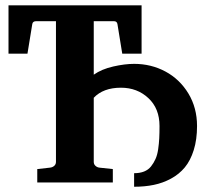

<svg xmlns="http://www.w3.org/2000/svg" viewBox="-20 -691 803 727"><path d="M726.1 -213.9Q726.1 -162.6 713.6 -122.8Q701.2 -83 679.7 -57.1Q658.2 -31.2 627.4 -14.6Q596.7 2 562.5 9Q528.3 16.1 487.8 16.1V-35.2Q509.3 -35.2 525.4 -41.5Q541.5 -47.9 551.8 -60.8Q562 -73.7 568.8 -88.9Q575.7 -104 578.9 -126Q582 -147.9 583 -167.5Q584 -187 584 -213.9Q584 -280.3 541.7 -319.6Q499.5 -358.9 438 -358.9Q371.1 -358.9 335 -320.8V-78.1Q335 -68.8 341.6 -63Q348.1 -57.1 356.9 -56.2L407.2 -50.8V0H121.1V-50.8L168.9 -56.2Q178.7 -57.1 185.3 -63Q191.9 -68.8 191.9 -78.1V-610.8H117.2Q103.5 -610.8 102.1 -599.1L84 -487.8H12.2V-670.9H516.1V-487.8H442.9L424.8 -599.1Q423.3 -610.8 411.1 -610.8H335V-408.2Q364.7 -429.2 408.7 -439.2Q452.6 -449.2 487.8 -449.2Q552.2 -449.2 606.4 -420.2Q660.6 -391.1 693.4 -336.9Q726.1 -282.7 726.1 -213.9Z"/></svg>

Font: Veleka
Style: Bold
Weight: 700
Designer: Stefan Peev, Context Ltd, 2016; SIL International, 1997-2014.
Foundry: Stefan Peev, Context Ltd, 2016
Version: Version 1.000